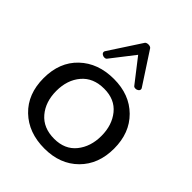

<svg xmlns="http://www.w3.org/2000/svg" viewBox="-244 -1009 1155 1155"><g transform="rotate(45 334.0 -431.0)"><path d="M34.2 0ZM337.4 -873.5Q344.2 -873.5 350.6 -871.3Q356.9 -869.1 359.9 -865.2L491.7 -663.1Q494.1 -660.2 495.4 -657Q496.6 -653.8 496.6 -650.9Q496.6 -642.1 488.3 -636Q480 -629.9 470.2 -629.9Q465.8 -629.9 461.2 -631.1Q456.5 -632.3 453.6 -636.2L337.4 -785.6L221.2 -636.2Q218.3 -632.3 213.6 -631.1Q209 -629.9 204.6 -629.9Q194.8 -629.9 186.5 -636Q178.2 -642.1 178.2 -650.9Q178.2 -653.8 179.4 -657Q180.7 -660.2 183.1 -663.1L314.9 -865.2Q317.9 -869.1 324.2 -871.3Q330.6 -873.5 337.4 -873.5ZM337.4 -497.1Q244.6 -497.1 193.6 -437Q142.6 -377 142.6 -284.2Q142.6 -190.9 193.6 -130.9Q244.6 -70.8 337.4 -70.8Q427.7 -70.8 477.1 -131.8Q526.4 -192.9 526.4 -284.2Q526.4 -375.5 477.1 -436.3Q427.7 -497.1 337.4 -497.1ZM337.4 12.2Q202.1 12.2 118.2 -68.4Q34.2 -148.9 34.2 -284.2Q34.2 -419.9 118.4 -500Q202.6 -580.1 337.4 -580.1Q470.2 -580.1 552.2 -498.8Q634.3 -417.5 634.3 -284.2Q634.3 -150.9 552.2 -69.3Q470.2 12.2 337.4 12.2Z"/></g></svg>

Font: Cutive
Style: Regular
Weight: 400
Designer: Vernon Adams
Version: Version 1.002